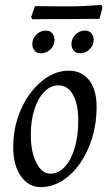

<svg xmlns="http://www.w3.org/2000/svg" viewBox="-20 -753 446 785"><path d="M146 12Q97 12 65.5 -32.5Q34 -77 34 -152Q34 -214 52 -270Q70 -326 102 -369.5Q134 -413 175 -438.5Q216 -464 261 -464Q314 -464 344.5 -425Q375 -386 375 -315Q375 -249 357 -190Q339 -131 307.5 -85.5Q276 -40 234.5 -14Q193 12 146 12ZM186 -43Q219 -43 245 -71Q271 -99 285.5 -148.5Q300 -198 300 -260Q300 -327 278.5 -365.5Q257 -404 219 -404Q187 -404 161 -377.5Q135 -351 120.5 -305.5Q106 -260 106 -202Q106 -132 128.5 -87.5Q151 -43 186 -43ZM307 -535Q289 -535 280.5 -547Q272 -559 272 -573Q272 -595 288.5 -611.5Q305 -628 327 -628Q345 -628 354 -616.5Q363 -605 363 -590Q363 -568 346.5 -551.5Q330 -535 307 -535ZM147 -535Q129 -535 120.5 -547Q112 -559 112 -573Q112 -595 128.5 -611.5Q145 -628 167 -628Q185 -628 194 -616.5Q203 -605 203 -590Q203 -568 186.5 -551.5Q170 -535 147 -535ZM399 -723 387 -676 250 -675Q222 -675 190 -675Q158 -675 135 -674.5Q112 -674 112 -674L107 -683L123 -728Q123 -728 138 -728Q153 -728 175.5 -727.5Q198 -727 223.5 -727Q249 -727 270 -727Q294 -727 323.5 -728.5Q353 -730 374 -731.5Q395 -733 395 -733Z"/></svg>

Font: Alegreya
Style: Italic
Weight: 400
Italic angle: -7°
Designer: Juan Pablo del Peral
Foundry: Huerta Tipografica
Version: Version 2.009